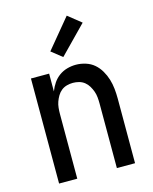

<svg xmlns="http://www.w3.org/2000/svg" viewBox="-115 -842 730 918"><g transform="rotate(-15 250.0 -383.0)"><path d="M62 0V-520H152V-432Q160 -453 172.5 -471.5Q185 -490 203 -503Q221 -516 242.5 -522Q264 -528 286 -528Q310 -528 334 -520.5Q358 -513 376 -497.5Q394 -482 406.5 -460.5Q419 -439 426 -416Q433 -393 435.5 -368.5Q438 -344 438 -320V0H348V-320Q348 -335 346.5 -350.5Q345 -366 340 -380Q335 -394 327 -407.5Q319 -421 307 -430.5Q295 -440 280 -444Q265 -448 250 -448Q235 -448 220 -444Q205 -440 193 -430.5Q181 -421 173 -407.5Q165 -394 160 -380Q155 -366 153.5 -350.5Q152 -335 152 -320V0ZM238 -579 185 -621 305 -766 370 -714Z"/></g></svg>

Font: Iosevka Term Medium
Style: Regular
Weight: 500
Monospace: yes
Designer: Belleve Invis
Foundry: Belleve Invis
Version: Version 26.3.1